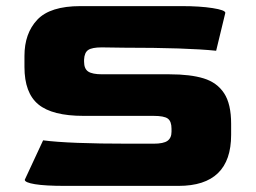

<svg xmlns="http://www.w3.org/2000/svg" viewBox="-20 -608 836 628"><path d="M61 -20 121 -149Q204 -138 403 -138H482Q515 -138 528 -147.5Q541 -157 541 -177V-187Q541 -211 529 -220Q517 -229 482 -229H253Q151 -229 105.5 -266.5Q60 -304 60 -389V-425Q60 -499 102 -543.5Q144 -588 243 -588H575Q634 -588 675.5 -581.5Q717 -575 717 -566L687 -442Q591 -452 385 -452L313 -453Q281 -453 268.5 -444.5Q256 -436 255 -413V-406Q255 -383 268.5 -374Q282 -365 314 -365H534Q603 -365 646.5 -351.5Q690 -338 713 -303Q736 -268 736 -203V-167Q736 0 564 0H193Q128 0 94.5 -5.5Q61 -11 61 -20Z"/></svg>

Font: Gold Bold
Style: Regular
Weight: 400
Designer: jaiki
Version: Version 1.000